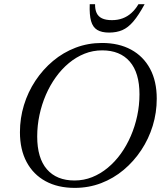

<svg xmlns="http://www.w3.org/2000/svg" viewBox="-20 -904 790 934"><path d="M161 -240Q161 -135 208.2 -80.5Q255.5 -26 342.5 -26Q387.5 -26 428.2 -42.2Q469 -58.5 504.2 -87.8Q539.5 -117 567.8 -156.2Q596 -195.5 616.2 -242.2Q636.5 -289 647.5 -340.5Q658.5 -392 658.5 -445Q658.5 -550 611.2 -604.5Q564 -659 477 -659Q432 -659 391.2 -642.8Q350.5 -626.5 315.2 -597.2Q280 -568 251.8 -528.8Q223.5 -489.5 203.2 -442.8Q183 -396 172 -344.5Q161 -293 161 -240ZM742.5 -424Q742.5 -356 723 -292.2Q703.5 -228.5 667.2 -173.8Q631 -119 581.5 -77.5Q532 -36 471.8 -13Q411.5 10 343.5 10Q261.5 10 201.8 -22.5Q142 -55 109.5 -115.8Q77 -176.5 77 -261Q77 -329 96.5 -392.8Q116 -456.5 152.2 -511.2Q188.5 -566 238 -607.5Q287.5 -649 347.8 -672Q408 -695 476 -695Q558 -695 617.8 -662.5Q677.5 -630 710 -569.5Q742.5 -509 742.5 -424ZM524.5 -806Q553 -806 576.5 -814.8Q600 -823.5 619.2 -840.8Q638.5 -858 653.5 -883.5H683.5Q654.5 -830 628.8 -799.8Q603 -769.5 575 -757.5Q547 -745.5 510.5 -745.5Q474.5 -745.5 453 -758.5Q431.5 -771.5 423 -801.5Q414.5 -831.5 416.5 -883.5H442.5Q442 -858.5 450 -841Q458 -823.5 476.2 -814.8Q494.5 -806 524.5 -806Z"/></svg>

Font: Newsreader 36pt
Style: Italic
Weight: 400
Italic angle: -17°
Designer: Hugues Gentile
Foundry: Production Type
Version: Version 1.003